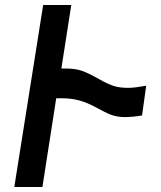

<svg xmlns="http://www.w3.org/2000/svg" viewBox="-20 -745 640 765"><path d="M152 -725H264L224.5 -472H243Q280 -472 306.5 -462.8Q333 -453.5 378 -428Q411.5 -409 434.8 -402Q458 -395 489 -395Q504.5 -395 520.8 -397Q537 -399 562.5 -403.5L546 -285Q509 -278.5 478 -278.5Q448 -278.5 424.5 -287Q401 -295.5 363.5 -316.5Q328 -336 295.8 -344.8Q263.5 -353.5 227 -353.5H204L149 0H37Z"/></svg>

Font: JuliaMono
Style: Bold Italic
Weight: 700
Italic angle: -9°
Monospace: yes
Designer: cormullion
Foundry: corm
Version: Version 0.057; ttfautohint (v1.8.4)